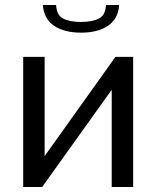

<svg xmlns="http://www.w3.org/2000/svg" viewBox="-20 -750 627 770"><path d="M458 -730Q454 -674 413 -646.5Q372 -619 305 -619Q238 -619 197 -646.5Q156 -674 152 -730H205Q207 -689 233.5 -675.5Q260 -662 305 -662Q350 -662 376.5 -675.5Q403 -689 405 -730ZM159 -124 443 -522H514V0H428V-390L149 0H73V-522H159Z"/></svg>

Font: Raleway Medium Alt1
Style: Regular
Weight: 500
Designer: Matt McInerney, Pablo Impallari, Rodrigo Fuenzalida
Foundry: Matt McInerney, Pablo Impallari, Rodrigo Fuenzalida
Version: Version 3.000g; ttfautohint (v1.5) -l 8 -r 28 -G 28 -x 14 -D